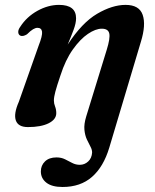

<svg xmlns="http://www.w3.org/2000/svg" viewBox="-20 -496 620 766"><path d="M416 93Q393 169.5 347 209.8Q301 250 229.5 250Q187 250 165 232.8Q143 215.5 143 188Q143 164 159.5 148Q176 132 205.5 132Q224.5 132 239.5 139.5Q254.5 147 268.2 154.2Q282 161.5 298.5 161.5Q317.5 161.5 331.8 148.2Q346 135 347.5 112.5Q347.5 101 340.8 88.8Q334 76.5 326.5 60.2Q319 44 316.8 21.8Q314.5 -0.5 324 -31.5L406 -298Q420 -343 416 -362.2Q412 -381.5 386 -381.5Q361.5 -381.5 330.8 -360.8Q300 -340 270.5 -298.5Q241 -257 221 -194.5Q206.5 -152 200.8 -130.2Q195 -108.5 195 -95Q195 -83 199.8 -71Q204.5 -59 204.5 -44.5Q204.5 -19.5 174 -4.2Q143.5 11 91.5 11Q52.5 11 43.2 -15.5Q34 -42 55 -89.5L133.5 -312Q150 -354 147.8 -369.5Q145.5 -385 129.5 -385Q121.5 -385 111.8 -379.2Q102 -373.5 87.5 -359Q71 -349 60.5 -354Q53 -358.5 52.8 -368.2Q52.5 -378 61 -389.5Q86.5 -429 129.2 -452.8Q172 -476.5 215.5 -476.5Q283.5 -476.5 283.5 -423Q283.5 -403.5 273.5 -376.8Q263.5 -350 250 -318Q307 -405.5 367.5 -441Q428 -476.5 481 -476.5Q535.5 -476.5 549.2 -436.8Q563 -397 542 -329Z"/></svg>

Font: Fraunces 9pt S000 SemiBold
Style: Italic
Weight: 600
Italic angle: -16°
Version: Version 1.000; ttfautohint (v1.8.3)